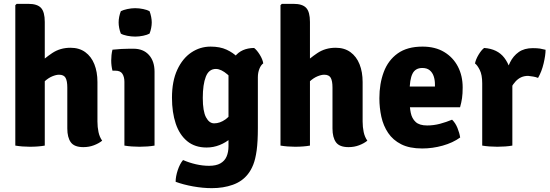

<svg xmlns="http://www.w3.org/2000/svg" viewBox="-20 -756 2854 997"><path d="M212.5 0Q179.5 6 135 6Q95.5 6 59.5 0V-729L66.5 -736H127.5Q173.5 -736 193 -715Q212.5 -694 212.5 -642ZM486 -125Q486 -96 491.5 -70.2Q497 -44.5 510.5 -25.5Q493.5 -11.5 468 -1.8Q442.5 8 413 8Q366 8 347.8 -17Q329.5 -42 329.5 -89V-301.5Q329.5 -335.5 320.5 -351.8Q311.5 -368 286.5 -368Q271.5 -368 251 -359.5Q230.5 -351 210.2 -332.2Q190 -313.5 175 -282V-418.5Q210 -453 251.2 -480.5Q292.5 -508 346 -508Q391.5 -508 422.8 -485.2Q454 -462.5 470 -422.5Q486 -382.5 486 -330Z M782.5 0Q766 3 745.2 4.5Q724.5 6 704.5 6Q685 6 664.2 4.5Q643.5 3 626 0V-331Q626 -356 615.8 -372.5Q605.5 -389 579 -389H564Q557.5 -414.5 557.5 -442Q557.5 -455 559 -469.8Q560.5 -484.5 564 -498Q587 -500.5 611.2 -501.8Q635.5 -503 652 -503H673.5Q724 -503 753.2 -470.8Q782.5 -438.5 782.5 -383.5ZM596 -639.5Q596 -653.5 599 -668.8Q602 -684 607.5 -698Q620.5 -704.5 641.2 -709Q662 -713.5 682 -713.5Q702.5 -713.5 723.8 -709Q745 -704.5 756.5 -698Q762 -684 765 -668.2Q768 -652.5 768 -639.5Q768 -626 765 -610.5Q762 -595 756.5 -581.5Q745 -575 723.8 -570.5Q702.5 -566 682 -566Q662 -566 640.5 -570.2Q619 -574.5 607.5 -581.5Q602 -595 599 -610.5Q596 -626 596 -639.5Z M1347 -427Q1334.5 -418 1326.8 -398.2Q1319 -378.5 1319 -355V-91Q1319 -21 1312.8 24.8Q1306.5 70.5 1295 99.2Q1283.5 128 1267.5 148Q1238 186 1189 203.5Q1140 221 1080 221Q1033 221 982 211.8Q931 202.5 892 188Q892 160.5 903 127.5Q914 94.5 930.5 75Q962.5 89 997.5 97Q1032.5 105 1065.5 105Q1102 105 1124.2 92.5Q1146.5 80 1156.5 57Q1166.5 34 1166.5 3.5V-357Q1166.5 -419.5 1200 -462.8Q1233.5 -506 1299.5 -507Q1314 -496 1329 -471.8Q1344 -447.5 1347 -427ZM873 -248.5Q873 -334.5 900.5 -393.8Q928 -453 973.5 -483.5Q1019 -514 1073.5 -514Q1122.5 -514 1156.8 -498Q1191 -482 1213.8 -459Q1236.5 -436 1249 -414L1223.5 -286.5Q1194.5 -341 1161.2 -369.5Q1128 -398 1101 -398Q1064.5 -398 1048.8 -357.8Q1033 -317.5 1033 -247.5Q1033 -178 1049.8 -146.8Q1066.5 -115.5 1092 -115.5Q1122 -115.5 1150.8 -136Q1179.5 -156.5 1199 -197L1221 -88.5Q1204.5 -60.5 1178.5 -38Q1152.5 -15.5 1120.2 -2.8Q1088 10 1053 10Q992 10 952 -23Q912 -56 892.5 -114.2Q873 -172.5 873 -248.5Z M1589.5 0Q1556.5 6 1512 6Q1472.5 6 1436.5 0V-729L1443.5 -736H1504.5Q1550.5 -736 1570 -715Q1589.5 -694 1589.5 -642ZM1863 -125Q1863 -96 1868.5 -70.2Q1874 -44.5 1887.5 -25.5Q1870.5 -11.5 1845 -1.8Q1819.5 8 1790 8Q1743 8 1724.8 -17Q1706.5 -42 1706.5 -89V-301.5Q1706.5 -335.5 1697.5 -351.8Q1688.5 -368 1663.5 -368Q1648.5 -368 1628 -359.5Q1607.5 -351 1587.2 -332.2Q1567 -313.5 1552 -282V-418.5Q1587 -453 1628.2 -480.5Q1669.5 -508 1723 -508Q1768.5 -508 1799.8 -485.2Q1831 -462.5 1847 -422.5Q1863 -382.5 1863 -330Z M2050 -199V-306.5H2238.5V-318Q2238.5 -341 2232 -360.2Q2225.5 -379.5 2211.2 -391.2Q2197 -403 2173 -403Q2136.5 -403 2121.8 -373Q2107 -343 2107 -280.5V-233.5Q2107 -199.5 2113 -170Q2119 -140.5 2138.5 -122.5Q2158 -104.5 2198 -104.5Q2232 -104.5 2264.8 -113.2Q2297.5 -122 2327.5 -134.5Q2345 -117.5 2355.5 -91.5Q2366 -65.5 2369.5 -42Q2331.5 -14.5 2278.8 0.2Q2226 15 2172.5 15Q2106.5 15 2063.5 -6.8Q2020.5 -28.5 1995.5 -65.8Q1970.5 -103 1960.2 -149.8Q1950 -196.5 1950 -246Q1950 -321.5 1972.8 -382.2Q1995.5 -443 2045 -478.5Q2094.5 -514 2174 -514Q2240 -514 2286.5 -486Q2333 -458 2357.8 -410.2Q2382.5 -362.5 2382.5 -302Q2382.5 -268.5 2379.2 -246.2Q2376 -224 2369 -199Z M2813 -497.5Q2813 -470 2803 -427.2Q2793 -384.5 2774 -351.5Q2761 -356.5 2748.2 -358.5Q2735.5 -360.5 2722.5 -362Q2702.5 -362 2686.5 -354.8Q2670.5 -347.5 2657.5 -333.5Q2644.5 -319.5 2633 -299Q2621.5 -278.5 2611 -252L2593.5 -275.5Q2596 -317 2604 -357.8Q2612 -398.5 2628.5 -432Q2645 -465.5 2673.8 -485.8Q2702.5 -506 2746.5 -506Q2769.5 -506 2783.8 -503.8Q2798 -501.5 2813 -497.5ZM2446.5 -426.5Q2450.5 -447.5 2465 -471.8Q2479.5 -496 2494 -507Q2563.5 -502 2598.8 -455.8Q2634 -409.5 2640.5 -334.5V0Q2624 3 2603.5 4.5Q2583 6 2562.5 6Q2543 6 2522.2 4.5Q2501.5 3 2484 0V-323Q2484 -367.5 2471.2 -392.8Q2458.5 -418 2446.5 -426.5Z"/></svg>

Font: Signika
Style: Bold
Weight: 700
Designer: Anna Giedry
Foundry: Anna Giedry
Version: Version 2.001